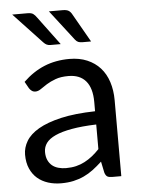

<svg xmlns="http://www.w3.org/2000/svg" viewBox="-53 -766 602 816"><g transform="rotate(-5 248.5 -358.0)"><path d="M345 -228Q283.5 -226 240.2 -218.2Q197 -210.5 169.8 -198Q142.5 -185.5 130.2 -168.5Q118 -151.5 118 -130.5Q118 -110.5 124.5 -96Q131 -81.5 142.2 -72.2Q153.5 -63 168.8 -58.8Q184 -54.5 201.5 -54.5Q225 -54.5 244.5 -59.2Q264 -64 281.2 -73Q298.5 -82 314.2 -94.5Q330 -107 345 -123ZM57.5 -435Q99.5 -475.5 148 -495.5Q196.5 -515.5 255.5 -515.5Q298 -515.5 331 -501.5Q364 -487.5 386.5 -462.5Q409 -437.5 420.5 -402Q432 -366.5 432 -324V0H392.5Q379.5 0 372.5 -4.2Q365.5 -8.5 361.5 -21L351.5 -69Q331.5 -50.5 312.5 -36.2Q293.5 -22 272.5 -12.2Q251.5 -2.5 227.8 2.8Q204 8 175 8Q145.5 8 119.5 -0.2Q93.5 -8.5 74.2 -25Q55 -41.5 43.8 -66.8Q32.5 -92 32.5 -126.5Q32.5 -156.5 49 -184.2Q65.5 -212 102.5 -233.5Q139.5 -255 199 -268.8Q258.5 -282.5 345 -284.5V-324Q345 -383 319.5 -413.2Q294 -443.5 245 -443.5Q212 -443.5 189.8 -435.2Q167.5 -427 151.2 -416.8Q135 -406.5 123.2 -398.2Q111.5 -390 100 -390Q91 -390 84.5 -394.8Q78 -399.5 73.5 -406.5ZM245.5 -724.5Q262 -724.5 270.5 -719.2Q279 -714 285 -702.5L354 -581.5H317Q306.5 -581.5 299.2 -584.5Q292 -587.5 286 -595.5L186.5 -724.5ZM95 -724.5Q111.5 -724.5 119.2 -719Q127 -713.5 134.5 -702.5L224.5 -581.5H181.5Q171.5 -581.5 164.8 -584.8Q158 -588 151 -595.5L30 -724.5Z"/></g></svg>

Font: Lato-Regular
Style: Regular
Weight: 400
Designer: Lukasz Dziedzic with Adam Twardoch and Botio Nikoltchev
Foundry: tyPoland Lukasz Dziedzic
Version: Version 2.015; 2015-08-06; http://www.latofonts.com/